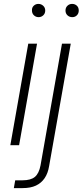

<svg xmlns="http://www.w3.org/2000/svg" viewBox="-20 -745 424 985"><path d="M33 0 125 -521H170L78 0ZM178 -657Q164 -657 154 -666.5Q144 -676 144 -691Q143 -706 153 -715.5Q163 -725 177 -725Q191 -725 201.5 -715.5Q212 -706 212 -691Q212 -676 202 -666.5Q192 -657 178 -657ZM51 220 58 180H96Q138 180 159 162.5Q180 145 188 103L298 -521H343L232 107Q226 144 209 169Q192 194 164.5 207Q137 220 96 220ZM351 -657Q336 -657 326 -666.5Q316 -676 316 -691Q316 -706 326 -715.5Q336 -725 350 -725Q364 -725 374 -716Q384 -707 384 -691Q384 -676 374.5 -666.5Q365 -657 351 -657Z"/></svg>

Font: DM Sans 10pt ExtraLight
Style: Italic
Weight: 250
Italic angle: -10°
Version: Version 4.004;gftools[0.9.30]